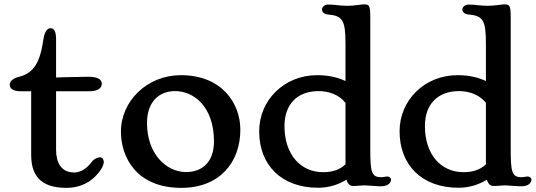

<svg xmlns="http://www.w3.org/2000/svg" viewBox="-20 -865 2501 896"><path d="M125.5 -141.1C125.5 -27.3 190.4 11.7 290.5 11.7C348.6 11.7 404.3 -10.3 445.8 -66.4C461.4 -86.9 464.4 -103 464.4 -109.4C464.4 -120.6 457 -130.9 447.3 -130.9C437 -130.9 418.9 -124 408.2 -109.4C378.9 -70.3 348.1 -60.1 325.7 -60.1C265.1 -60.1 241.7 -107.4 241.7 -165.5V-439H396C443.4 -439 455.1 -458.5 455.1 -474.1C455.1 -489.7 443.8 -506.8 392.1 -506.8C370.6 -506.8 331.1 -505.9 292 -504.9L241.7 -503.4V-681.6C241.7 -719.7 231.9 -733.4 215.8 -733.4C203.6 -733.4 189 -723.1 182.6 -681.6C167.5 -577.1 140.1 -523.9 67.4 -506.3C44.9 -501 25.4 -487.3 25.4 -470.7C25.4 -456.1 34.7 -439 76.7 -439H125.5Z M544.4 -250.5C544.4 -131.3 616.7 11.7 826.2 11.7C1004.9 11.7 1101.6 -107.4 1101.6 -259.8C1101.6 -382.8 1015.6 -514.2 824.2 -514.2C667.5 -514.2 544.4 -394.5 544.4 -250.5ZM666 -290.5C666 -392.1 724.1 -439.9 796.9 -439.9C884.3 -439.9 978.5 -367.7 978.5 -205.1C978.5 -104.5 919.4 -62 848.6 -62C755.4 -62 666 -147.5 666 -290.5Z M1189.5 -252.4C1189.5 -94.2 1293.9 11.2 1464.8 11.2C1513.7 11.2 1559.6 -3.4 1596.7 -26.4C1603 -5.9 1613.8 2.9 1627.4 2.9C1649.9 2.9 1666 0 1681.2 0C1695.8 0 1735.8 4.4 1756.3 4.4C1794.4 4.4 1804.7 -14.6 1804.7 -26.9C1804.7 -34.7 1796.9 -41.5 1786.6 -41.5C1781.7 -41.5 1770 -38.1 1758.8 -38.1C1712.4 -38.1 1708 -64 1708 -172.9V-781.2C1708 -839.4 1704.1 -844.7 1677.2 -844.7C1669.4 -844.7 1662.6 -842.8 1655.8 -842.3L1646.5 -841.3C1633.8 -839.8 1618.2 -837.9 1602.1 -837.9C1564.9 -837.9 1542.5 -843.8 1513.2 -843.8C1492.2 -843.8 1482.4 -830.1 1482.4 -821.3C1482.4 -807.1 1495.6 -798.3 1510.3 -797.4C1579.6 -791.5 1592.3 -770.5 1592.3 -659.2V-486.8C1556.6 -503.9 1512.7 -514.2 1460 -514.2C1305.7 -514.2 1189.5 -397 1189.5 -252.4ZM1307.6 -276.9C1307.6 -376.5 1365.2 -439.9 1467.3 -439.9C1511.7 -439.9 1562 -424.3 1592.3 -384.8V-98.1C1561.5 -68.8 1523.4 -61.5 1487.3 -61.5C1384.3 -61.5 1307.6 -142.1 1307.6 -276.9Z M1844.7 -252.4C1844.7 -94.2 1949.2 11.2 2120.1 11.2C2168.9 11.2 2214.8 -3.4 2252 -26.4C2258.3 -5.9 2269 2.9 2282.7 2.9C2305.2 2.9 2321.3 0 2336.4 0C2351.1 0 2391.1 4.4 2411.6 4.4C2449.7 4.4 2460 -14.6 2460 -26.9C2460 -34.7 2452.1 -41.5 2441.9 -41.5C2437 -41.5 2425.3 -38.1 2414.1 -38.1C2367.7 -38.1 2363.3 -64 2363.3 -172.9V-781.2C2363.3 -839.4 2359.4 -844.7 2332.5 -844.7C2324.7 -844.7 2317.9 -842.8 2311 -842.3L2301.8 -841.3C2289.1 -839.8 2273.4 -837.9 2257.3 -837.9C2220.2 -837.9 2197.8 -843.8 2168.5 -843.8C2147.5 -843.8 2137.7 -830.1 2137.7 -821.3C2137.7 -807.1 2150.9 -798.3 2165.5 -797.4C2234.9 -791.5 2247.6 -770.5 2247.6 -659.2V-486.8C2211.9 -503.9 2168 -514.2 2115.2 -514.2C1960.9 -514.2 1844.7 -397 1844.7 -252.4ZM1962.9 -276.9C1962.9 -376.5 2020.5 -439.9 2122.6 -439.9C2167 -439.9 2217.3 -424.3 2247.6 -384.8V-98.1C2216.8 -68.8 2178.7 -61.5 2142.6 -61.5C2039.6 -61.5 1962.9 -142.1 1962.9 -276.9Z"/></svg>

Font: Stoke
Style: Regular
Weight: 400
Designer: Nicole Fally
Foundry: Nicole Fally
Version: Version 1.002